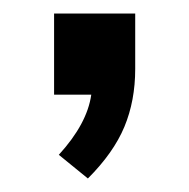

<svg xmlns="http://www.w3.org/2000/svg" viewBox="-20 -140 280 284"><path d="M180 -120V-38Q180 9 164 47.5Q148 86 110 124L67 89Q109 43 115 0H60V-120Z"/></svg>

Font: Muli SemiBold
Style: Regular
Weight: 600
Designer: Vernon Adams
Foundry: Vernon Adams
Version: Version 2.000